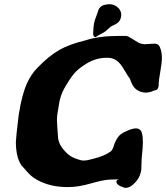

<svg xmlns="http://www.w3.org/2000/svg" viewBox="-20 -907 802 927"><path d="M463.9 -741.2 440.4 -727.5Q429.7 -729.5 429.7 -745.1Q429.7 -748 430.2 -752.9Q430.7 -757.8 430.7 -760.7Q431.6 -795.9 442.4 -822.3Q445.3 -828.1 449.2 -840.8Q453.1 -853.5 455.6 -859.9Q458 -866.2 464.8 -873Q471.7 -879.9 481.4 -882.8Q489.3 -884.8 496.1 -885.7Q502.9 -886.7 508.8 -886.7Q535.2 -886.7 553.7 -866.2Q565.4 -852.5 565.4 -835Q565.4 -826.2 562.5 -818.4Q558.6 -805.7 549.8 -798.3Q541 -791 529.8 -786.1Q518.6 -781.2 513.7 -777.3Q505.9 -771.5 499 -764.6Q492.2 -757.8 485.8 -753.4Q479.5 -749 463.9 -741.2ZM665 -264.6Q669.9 -249 669.9 -220.7Q669.9 -196.3 664.1 -143.6Q663.1 -134.8 663.1 -117.2Q663.1 -99.6 662.1 -87.9Q661.1 -76.2 654.8 -60.1Q648.4 -43.9 635.7 -29.3Q610.4 0 586.9 0Q580.1 0 566.4 -5.9Q542 -15.6 542 -30.3Q542 -38.1 552.7 -40L554.7 -41H549.8Q529.3 -41 511.7 -40Q480.5 -39.1 419.4 -21.5Q358.4 -3.9 312.5 -3.9H298.8Q220.7 -4.9 160.2 -38.1Q141.6 -47.9 128.4 -60.1Q115.2 -72.3 103 -86.9Q90.8 -101.6 83 -109.4Q56.6 -149.4 56.6 -221.7Q56.6 -238.3 70.3 -352.5Q70.3 -353.5 70.8 -355Q71.3 -356.4 71.3 -357.4Q85.9 -452.1 111.3 -506.8Q130.9 -549.8 162.1 -581.1Q215.8 -636.7 265.1 -665Q314.5 -693.4 391.6 -711.9Q458 -733.4 547.9 -733.4H586.9Q593.8 -733.4 599.6 -730.5Q612.3 -723.6 624.5 -715.8Q636.7 -708 645 -703.1Q653.3 -698.2 664.1 -695.3Q675.8 -693.4 679.7 -693.4Q683.6 -693.4 698.7 -694.8Q713.9 -696.3 727.5 -696.3Q744.1 -695.3 750 -683.6Q761.7 -660.2 761.7 -627.9Q761.7 -604.5 753.9 -561Q746.1 -517.6 746.1 -501V-493.2Q744.1 -481.4 740.2 -476.6Q736.3 -471.7 723.6 -469.7Q722.7 -469.7 716.3 -466.8Q710 -463.9 701.2 -461.9Q692.4 -460 683.6 -460Q667 -460 652.3 -466.8Q635.7 -474.6 626.5 -486.8Q617.2 -499 612.8 -511.7Q608.4 -524.4 607.4 -526.4Q596.7 -541 584.5 -562Q572.3 -583 563 -595.2Q553.7 -607.4 539.1 -617.2Q522.5 -627.9 501 -627.9H493.2Q442.4 -627.9 395.5 -598.6Q357.4 -575.2 337.4 -551.3Q317.4 -527.3 290 -479.5Q280.3 -461.9 274.4 -443.8Q268.6 -425.8 266.6 -414.1Q264.6 -402.3 259.8 -373Q254.9 -349.6 254.9 -326.2Q254.9 -319.3 256.8 -292Q257.8 -283.2 258.8 -264.2Q259.8 -245.1 260.7 -238.3Q261.7 -231.4 265.6 -219.7Q269.5 -208 277.3 -197.3Q296.9 -169.9 316.4 -156.2Q335.9 -142.6 369.1 -133.8Q375 -131.8 385.7 -131.8Q399.4 -131.8 423.8 -138.7Q482.4 -152.3 514.6 -175.8Q523.4 -182.6 529.3 -202.6Q535.2 -222.7 547.9 -242.2Q560.5 -261.7 587.9 -272.5Q617.2 -287.1 635.7 -287.1Q659.2 -287.1 665 -264.6Z"/></svg>

Font: Essays1743
Style: BoldItalic
Weight: 700
Italic angle: -10°
Designer: Based on the typeface in a 1743 English translation of the essays of Montaigne.  PostScript/TrueType font designed by Jo
Version: Version 002.100